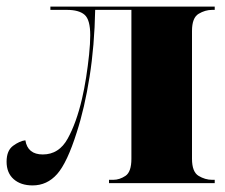

<svg xmlns="http://www.w3.org/2000/svg" viewBox="-20 -556 683 583"><path d="M79 7Q43 7 21.5 -12Q0 -31 0 -65Q0 -99 20 -113.5Q40 -128 57 -130Q64 -87 110 -87Q159 -87 185.5 -135Q212 -183 229 -256Q236 -286 241.5 -321Q247 -356 250.5 -390Q254 -424 254 -449Q254 -496 237 -511Q220 -526 183 -526H133V-536H632V-526H624Q603 -526 583 -514Q563 -502 563 -462V-74Q563 -34 583 -22Q603 -10 624 -10H632V0H311V-10H324Q343 -10 361 -22Q379 -34 379 -74V-526H269Q267 -418 252 -323Q237 -228 213 -154Q184 -62 153.5 -27.5Q123 7 79 7Z"/></svg>

Font: Noto Serif Display SemiCondensed Black
Style: Regular
Weight: 900
Width: 4
Designer: Monotype Design Team
Foundry: Monotype Imaging Inc.
Version: Version 2.009